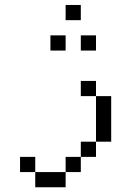

<svg xmlns="http://www.w3.org/2000/svg" viewBox="-20 -708 540 790"><path d="M250 -500V-562.5H187.5V-500ZM375 -500V-562.5H312.5V-500ZM312.5 -625V-687.5H250V-625ZM125 0V62.5H250V0ZM125 0V-62.5H62.5V0ZM250 0H312.5V-62.5H250ZM312.5 -62.5H375V-125H312.5ZM375 -125H437.5V-312.5H375ZM375 -312.5V-375H312.5V-312.5Z"/></svg>

Font: Unifont
Style: Regular
Weight: 500
Version: Version 15.1.04